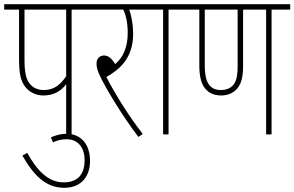

<svg xmlns="http://www.w3.org/2000/svg" viewBox="-20 -642 1406 917"><path d="M322 -596H411V-622H0V-596H71V-363C71 -289 79 -256 100 -228C120 -202 151 -186 187 -186C240 -186 274 -210 296 -240V0H322ZM296 -596V-278C265 -232 234 -212 188 -212C160 -212 138 -223 123 -241C105 -263 97 -293 97 -359V-596Z M223 14 233 38C253 28 275 23 299 23C341 23 384 50 384 124C384 190 352 229 284 229C211 229 158 174 110 88L87 101C141 196 199 255 287 255C369 255 410 199 410 127C410 44 364 -3 298 -3C267 -3 245 5 223 14Z M662 -2C602 -78 534 -185 488 -274C552 -311 616 -364 616 -482C616 -521 608 -568 597 -596H695V-622H399V-596H569C579 -575 590 -540 590 -484C590 -414 566 -365 530 -336C512 -365 496 -377 477 -377C457 -377 441 -363 441 -339C441 -319 445 -304 463 -268C490 -214 559 -96 641 12Z M785 -596H874V-622H683V-596H759V0H785Z M1277 -596H1366V-622H862V-596H932V-329C932 -278 941 -242 960 -219C976 -199 1001 -186 1036 -186C1064 -186 1086 -195 1102 -208C1132 -234 1141 -271 1141 -328V-596H1251V0H1277ZM1035 -212C1010 -212 993 -220 981 -234C966 -252 958 -281 958 -332V-596H1115V-332C1115 -280 1110 -248 1086 -228C1074 -218 1057 -212 1035 -212Z"/></svg>

Font: Noto Sans Devanagari UI ExtraCondensed Thin
Style: Regular
Weight: 100
Width: 2
Designer: Jelle Bosma - Monotype Design Team
Foundry: Monotype Imaging Inc.
Version: Version 2.004